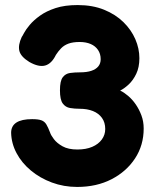

<svg xmlns="http://www.w3.org/2000/svg" viewBox="-20 -720 612 759"><path d="M285 19Q232 19 185 1.5Q138 -16 102 -46Q66 -76 45.5 -114.5Q25 -153 24 -195Q24 -249 107 -249Q131 -249 143.5 -244.5Q156 -240 163 -228.5Q170 -217 178 -196Q181 -186 193 -170Q205 -154 227.5 -141.5Q250 -129 286 -129Q320 -129 344.5 -139.5Q369 -150 382.5 -168.5Q396 -187 396 -210Q396 -236 383 -254Q370 -272 347.5 -281Q325 -290 295 -290Q275 -290 257 -293Q239 -296 228 -311Q217 -326 217 -363Q217 -400 228 -414.5Q239 -429 257 -431.5Q275 -434 296 -434Q323 -434 341 -440Q359 -446 368.5 -457.5Q378 -469 378 -486Q378 -507 367.5 -522.5Q357 -538 338.5 -546Q320 -554 295 -554Q268 -554 250.5 -547.5Q233 -541 221.5 -529Q210 -517 201 -503Q184 -468 158.5 -461Q133 -454 96 -475Q62 -496 56.5 -519Q51 -542 66 -574Q68 -576 75 -589.5Q82 -603 97.5 -621.5Q113 -640 138 -658Q163 -676 199.5 -688Q236 -700 287 -700Q346 -700 391.5 -681.5Q437 -663 468 -632.5Q499 -602 515 -565Q531 -528 531 -490Q531 -454 518.5 -428Q506 -402 488 -385.5Q470 -369 455 -362Q470 -355 486.5 -341Q503 -327 516.5 -307.5Q530 -288 539 -264Q548 -240 548 -212Q548 -146 514 -94Q480 -42 421 -11.5Q362 19 285 19Z"/></svg>

Font: Fredoka Light SemiBold
Style: Regular
Weight: 600
Version: Version 2.001